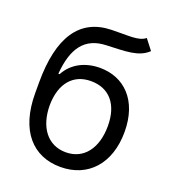

<svg xmlns="http://www.w3.org/2000/svg" viewBox="-138 -854 868 969"><g transform="rotate(20 296.0 -369.5)"><path d="M527 -694.6 484.4 -749.6C448.9 -720.5 390.6 -730.1 303.3 -727.3C134.2 -723.4 50.1 -596.9 50.1 -352.3V-295.5C50.1 -93.8 148.4 11.4 296.5 11.4C443.9 11.4 541.2 -94.5 541.2 -265.3C541.2 -436.1 443.5 -527.3 315 -527.3C239 -527.3 169.7 -495.7 133.2 -427.6H126.4C137.8 -567.8 190.3 -641.3 305 -645.2C406.6 -649.5 477.6 -647 527 -694.6ZM139.9 -264.9C141.7 -382.1 200.3 -448.9 295.1 -448.9C392.4 -448.9 451.7 -382.1 451.7 -264.9C451.7 -144.5 392.8 -67.5 296.5 -67.5C199.6 -67.5 139.9 -145.2 139.9 -264.9Z"/></g></svg>

Font: Margiela Sans Text
Style: Regular
Weight: 400
Designer: Stefan Endress, Andreas Faust
Version: Version 1.100;FEAKit 1.0